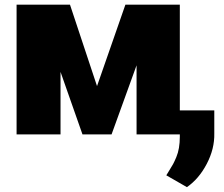

<svg xmlns="http://www.w3.org/2000/svg" viewBox="-20 -565 941 807"><path d="M387.8 -203.1 507.1 -545.5H735.8V-100.9H880.7V-4.3Q882.1 60.4 849.1 123.6Q816.1 186.8 765.6 221.6L679 171.9Q682.9 165.1 691.4 151.6Q702.1 134.6 707.6 124.5Q713.1 114.3 720.9 95.9Q728.7 77.4 732.2 56.1Q735.8 34.8 735.8 9.9V0H554V-290.5L448.9 0H326.7L234.4 -262.8V0H49.7V-545.5H274.1Z"/></svg>

Font: Karasuma Gothic
Style: Black
Weight: 900
Designer: Rasmus Andersson / Ryoko Nishizuka
Foundry: Genbu
Version: Version 1.00